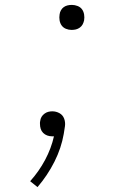

<svg xmlns="http://www.w3.org/2000/svg" viewBox="-20 -548 540 783"><path d="M272 -426Q260 -426 249 -430.5Q238 -435 231.5 -444Q225 -453 223 -465Q221 -477 223 -489Q224 -498 228.5 -506Q233 -514 240 -519Q247 -524 255.5 -526Q264 -528 273 -528Q285 -528 296.5 -523.5Q308 -519 314.5 -510Q321 -501 323 -489Q325 -477 323 -465Q321 -456 317 -448.5Q313 -441 305.5 -435.5Q298 -430 289.5 -428Q281 -426 272 -426ZM133 215 103 191Q139 151 164 104Q189 57 200 8H193Q182 8 172.5 4.5Q163 1 156 -6Q149 -13 146 -22.5Q143 -32 143 -43Q143 -46 143 -49Q143 -52 144 -55Q145 -64 149.5 -71.5Q154 -79 161.5 -84.5Q169 -90 177 -92Q185 -94 193 -94Q209 -94 222.5 -86.5Q236 -79 241.5 -64.5Q247 -50 245 -34Q243 -18 240 -2Q230 56 202 111.5Q174 167 133 215Z"/></svg>

Font: Iosevka SS18 Extralight
Style: Italic
Weight: 200
Italic angle: -9°
Monospace: yes
Designer: Belleve Invis
Foundry: Belleve Invis
Version: Version 25.1.1; ttfautohint (v1.8.4)